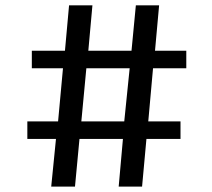

<svg xmlns="http://www.w3.org/2000/svg" viewBox="-20 -690 784 710"><path d="M81.1 -176.3V-241.2H194.8L212.9 -437.5H97.7V-502.4H220.2L235.4 -670.4H321.8L306.6 -502.4H466.3L482.4 -670.4H568.4L553.2 -502.4H668.9V-437.5H545.9L528.3 -241.2H647.5V-176.3H521.5L505.4 0H418.9L434.6 -176.3H273.9L257.3 0H169.4L187 -176.3ZM459.5 -437.5H299.3L280.8 -241.2H439.5Z"/></svg>

Font: Merriweather
Style: Regular
Weight: 400
Designer: Eben Sorkin
Foundry: Eben Sorkin
Version: Version 1.584; ttfautohint (v1.8.1)